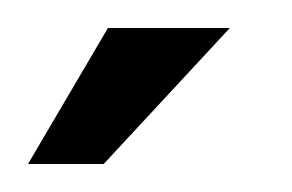

<svg xmlns="http://www.w3.org/2000/svg" viewBox="-20 -664 208 137"><path d="M0 -547 57 -644H144L54 -547Z"/></svg>

Font: Alumni Sans Thin SemiBold
Style: Regular
Weight: 600
Version: Version 1.018